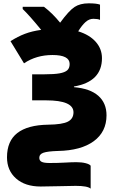

<svg xmlns="http://www.w3.org/2000/svg" viewBox="-20 -896 706 1152"><path d="M512.2 -876Q559.6 -876 580.1 -868.2V-776.9Q565.9 -783.2 540 -783.2Q515.1 -783.2 493.4 -763.9Q471.7 -744.6 449.2 -708Q516.6 -687.5 554.2 -645.3Q591.8 -603 591.8 -546.9Q591.8 -405.8 423.8 -377V-373Q520.5 -364.7 569.8 -321.3Q619.1 -277.8 619.1 -204.1Q619.1 -105 542.5 -48.8Q465.8 7.3 327.1 9.8Q266.1 11.7 241 20.3Q215.8 28.8 215.8 50.8Q215.8 67.9 230 75Q244.1 82 277.8 82Q326.7 82 368.7 79.6Q410.6 77.1 438 77.1Q470.2 77.1 493.4 83Q516.6 88.9 523.9 98.1V235.8Q505.4 219.2 434.1 219.2L333 221.2L224.1 223.1Q130.9 223.1 76.4 175Q22 127 22 47.9Q22 -49.8 84 -97.9Q146 -146 269 -147.9Q354 -148.9 387.5 -166.3Q420.9 -183.6 420.9 -222.2Q420.9 -257.8 379.9 -275.9Q338.9 -293.9 256.8 -293.9H172.9V-450.2H248Q304.7 -450.2 336.7 -455.8Q368.7 -461.4 383.3 -474.1Q397.9 -486.8 397.9 -512.2Q397.9 -565.9 294.9 -565.9Q197.8 -565.9 124 -516.1L43 -648.9Q86.4 -676.8 129.6 -693.1Q172.9 -709.5 227.1 -716.8Q156.7 -803.2 116.2 -841.8V-855H244.1Q294.4 -816.9 340.8 -759.8Q394 -832.5 427.5 -854.2Q460.9 -876 512.2 -876Z"/></svg>

Font: Black Ops One [rus by aLiNcE]
Style: Regular
Weight: 400
Designer: James Grieshaber
Foundry: James Grieshaber
Version: Version 1.002;May 25, 2024;FontCreator 13.0.0.2680 64-bit